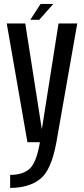

<svg xmlns="http://www.w3.org/2000/svg" viewBox="-20 -714 423 964"><path d="M117.7 0H263.1L367.9 -596.2H273.9L190.7 -68.4H189.5L106.9 -596.2H13.9ZM31 229.5Q123.5 229.5 180.6 185.6Q237.7 141.8 263.1 0L180.5 -0.2Q163.3 101.8 129.1 133Q94.9 164.2 31 164.2ZM132.3 -614.7H177.1L247.8 -694.4H183.8Z"/></svg>

Font: Anybody Thin Condensed
Style: Regular
Weight: 100
Width: 3
Version: Version 1.113;gftools[0.9.25]